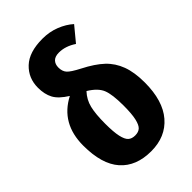

<svg xmlns="http://www.w3.org/2000/svg" viewBox="-230 -845 949 949"><g transform="rotate(-45 244.0 -371.0)"><path d="M288.1 -518.1Q352.1 -485.4 388.7 -450.9Q425.3 -416.5 443.6 -367.4Q461.9 -318.4 461.9 -247.1Q461.9 -119.6 403.6 -51.8Q345.2 16.1 244.1 16.1Q139.2 16.1 82.5 -47.9Q25.9 -111.8 25.9 -241.2Q25.9 -396.5 152.8 -461.9Q103.5 -492.7 86.7 -524.7Q69.8 -556.6 69.8 -602.1Q69.8 -669.4 116.7 -713.6Q163.6 -757.8 256.8 -757.8Q305.7 -757.8 347.7 -741.2Q389.6 -724.6 418.9 -698.2L356 -622.1Q311.5 -651.9 266.1 -651.9Q238.8 -651.9 225.3 -638.2Q211.9 -624.5 211.9 -601.1Q211.9 -574.7 225.8 -558.8Q239.7 -543 288.1 -518.1ZM307.1 -241.2Q307.1 -318.8 292.5 -354.7Q277.8 -390.6 228 -420.9Q198.7 -389.6 189 -349.1Q179.2 -308.6 179.2 -241.2Q179.2 -183.6 186.3 -151.4Q193.4 -119.1 206.8 -107.2Q220.2 -95.2 243.2 -95.2Q266.1 -95.2 279.3 -106.9Q292.5 -118.7 299.8 -150.9Q307.1 -183.1 307.1 -241.2Z"/></g></svg>

Font: Fira Sans Compressed
Style: Bold
Weight: 700
Width: 1
Designer: Carrois Corporate & Edenspiekermann AG
Foundry: Carrois Corporate GbR & Edenspiekermann AG
Version: Version 4.203;PS 004.203;hotconv 1.0.88;makeotf.lib2.5.64775